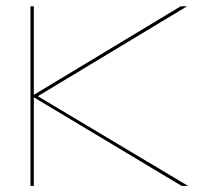

<svg xmlns="http://www.w3.org/2000/svg" viewBox="-20 -610 695 630"><path d="M80 0H91V-589.5H80ZM85.5 -295.5 99.5 -291.5 594 -589.5H573ZM576 0H597L99.5 -297L85.5 -294Z"/></svg>

Font: Anybody Expanded Thin
Style: Regular
Weight: 250
Width: 7
Version: Version 1.113;gftools[0.9.25]